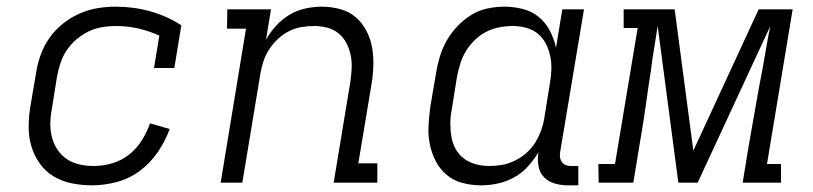

<svg xmlns="http://www.w3.org/2000/svg" viewBox="-20 -548 2440 576"><path d="M256 8Q225 8 195.5 2Q166 -4 141.5 -18.5Q117 -33 100 -56.5Q83 -80 74.5 -108Q66 -136 66 -166.5Q66 -197 71 -228L88 -328Q92 -355 101.5 -382Q111 -409 127.5 -433Q144 -457 167.5 -476Q191 -495 218 -507Q245 -519 272.5 -523.5Q300 -528 327 -528Q381 -528 431 -514Q481 -500 524 -472L503 -344H442L458 -441Q428 -455 395 -462.5Q362 -470 328 -470Q307 -470 286 -466.5Q265 -463 245.5 -453.5Q226 -444 209 -429.5Q192 -415 180 -397Q168 -379 161.5 -359Q155 -339 151 -318L135 -218Q131 -197 131 -175.5Q131 -154 136.5 -134Q142 -114 153.5 -97.5Q165 -81 181.5 -70Q198 -59 219 -54.5Q240 -50 261 -50Q288 -50 316 -58Q344 -66 367 -84Q390 -102 405.5 -127Q421 -152 430 -178L489 -161Q476 -125 453.5 -92Q431 -59 399.5 -35.5Q368 -12 330.5 -2Q293 8 256 8Z M642 0 718 -462H661L662 -520H793L778 -429Q791 -452 809 -471.5Q827 -491 849 -504Q871 -517 896 -522.5Q921 -528 945 -528Q974 -528 1001 -520.5Q1028 -513 1047.5 -496Q1067 -479 1079.5 -455Q1092 -431 1096.5 -404Q1101 -377 1100 -349Q1099 -321 1094 -292L1055 -58H1112V0H981L1031 -302Q1034 -322 1035 -342.5Q1036 -363 1032 -382.5Q1028 -402 1019 -419Q1010 -436 995.5 -448Q981 -460 961.5 -465Q942 -470 922 -470Q903 -470 883 -466.5Q863 -463 845 -453.5Q827 -444 812.5 -430Q798 -416 787 -399Q776 -382 770 -363Q764 -344 761 -326L707 0Z M1424 8Q1395 8 1368 1Q1341 -6 1320.5 -23Q1300 -40 1287.5 -64Q1275 -88 1269.5 -115Q1264 -142 1265.5 -170.5Q1267 -199 1271 -228L1288 -328Q1292 -353 1299.5 -378Q1307 -403 1320 -426Q1333 -449 1352 -469Q1371 -489 1393.5 -503Q1416 -517 1442 -522.5Q1468 -528 1493 -528Q1521 -528 1548.5 -521Q1576 -514 1596.5 -497Q1617 -480 1629.5 -456Q1642 -432 1648 -405L1667 -520H1732L1660 -89Q1659 -81 1660.5 -73.5Q1662 -66 1666.5 -60.5Q1671 -55 1678 -52.5Q1685 -50 1693 -50H1715V8H1683Q1663 8 1644 2.5Q1625 -3 1612 -16.5Q1599 -30 1595.5 -49.5Q1592 -69 1595 -89L1596 -92Q1582 -69 1564 -49Q1546 -29 1522.5 -16Q1499 -3 1473.5 2.5Q1448 8 1424 8ZM1448 -50Q1468 -50 1487 -53.5Q1506 -57 1524.5 -66Q1543 -75 1559 -89Q1575 -103 1585.5 -120Q1596 -137 1603 -156Q1610 -175 1613 -194L1629 -294Q1633 -316 1634 -337Q1635 -358 1631 -378Q1627 -398 1618 -416Q1609 -434 1594 -446.5Q1579 -459 1559 -464.5Q1539 -470 1518 -470Q1498 -470 1477.5 -466Q1457 -462 1438.5 -452.5Q1420 -443 1404.5 -428Q1389 -413 1378 -395Q1367 -377 1361 -357.5Q1355 -338 1351 -318L1335 -218Q1331 -198 1331 -177Q1331 -156 1334.5 -136.5Q1338 -117 1347.5 -100Q1357 -83 1373 -71.5Q1389 -60 1408.5 -55Q1428 -50 1448 -50Z M1776 0 1775 -56H1825L1893 -464H1851V-520H2004L2060 -96L2256 -520H2358L2281 -56H2323V0H2208L2225 -104Q2233 -150 2241 -195.5Q2249 -241 2257 -286L2267 -338Q2273 -371 2278.5 -404Q2284 -437 2291 -470L2073 0H2015L1953 -470Q1948 -437 1942.5 -404Q1937 -371 1933 -338L1925 -286Q1919 -241 1912 -195.5Q1905 -150 1897 -104L1880 0Z"/></svg>

Font: Iosevka HT Light Extended
Style: Italic
Weight: 300
Width: 7
Italic angle: -9°
Monospace: yes
Designer: Belleve Invis
Foundry: Belleve Invis
Version: Version 32.3.0; ttfautohint (v1.8.4)